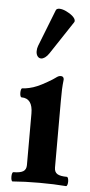

<svg xmlns="http://www.w3.org/2000/svg" viewBox="-52 -729 359 765"><g transform="rotate(5 127.5 -347.0)"><path d="M249 -14.6Q249 -7.3 247.1 -1.7Q245.1 3.9 242.2 3.9Q194.8 0 135.3 0Q75.7 0 28.3 3.9Q25.4 3.9 23.7 -1.5Q22 -6.8 22 -14.6Q22 -22.5 23.7 -27.8Q25.4 -33.2 28.3 -33.2Q54.7 -33.2 67.1 -40.5Q79.6 -47.9 79.6 -65.9V-272Q79.6 -333 34.7 -333Q31.7 -333 30 -338.4Q28.3 -343.8 28.3 -351.1Q28.3 -358.9 30 -364Q31.7 -369.1 34.7 -369.1Q44.9 -369.1 61.5 -372.8Q78.1 -376.5 93.8 -383.3Q109.9 -390.1 132.8 -403.3Q155.8 -416.5 163.1 -422.4Q169.4 -427.2 173.8 -429.2Q178.2 -431.2 183.6 -431.2Q189.5 -431.2 192.6 -427.7Q195.8 -424.3 195.8 -418Q193.4 -397.9 192.6 -379.2Q191.9 -360.4 191.9 -333V-65.9Q191.9 -47.9 203.9 -40.5Q215.8 -33.2 242.2 -33.2Q245.1 -33.2 247.1 -27.6Q249 -22 249 -14.6ZM130.4 -517.6Q122.6 -505.9 114.3 -500Q106 -494.1 98.6 -494.1Q89.8 -494.1 84.2 -501.7Q78.6 -509.3 78.6 -521.5Q78.6 -532.7 82.5 -543L140.1 -689.9Q142.6 -697.8 154.8 -697.8Q166 -697.8 181.4 -690.7Q196.8 -683.6 208 -673.6Q219.2 -663.6 219.2 -654.8Q219.2 -651.4 217.3 -648.9Z"/></g></svg>

Font: JuniusX
Style: Bold
Weight: 700
Designer: Peter S. Baker
Foundry: Briery Creek Software
Version: Version 1.004